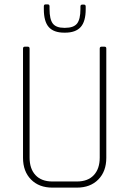

<svg xmlns="http://www.w3.org/2000/svg" viewBox="-20 -856 590 876"><path d="M180 -827Q180 -836 188 -836H198Q206 -836 206 -827V-815Q206 -768 221 -748.5Q236 -729 273 -729H277Q316 -729 331.5 -748.5Q347 -768 347 -815V-826Q347 -835 355 -835H363Q371 -835 371 -826V-814Q371 -758 348 -732.5Q325 -707 277 -707H273Q225 -707 202.5 -732.5Q180 -758 180 -814ZM443 -643H457Q465 -643 465 -635V-136Q465 -74 428.5 -37Q392 0 331 0H219Q158 0 121.5 -37Q85 -74 85 -136V-634Q85 -643 93 -643H107Q115 -643 115 -634V-137Q115 -86 142 -57Q169 -28 219 -28H331Q381 -28 408 -57Q435 -86 435 -137V-634Q435 -643 443 -643Z"/></svg>

Font: Rajdhani Light
Style: Regular
Weight: 300
Designer: Satya Rajpurohit, Jyotish Sonowal
Foundry: Indian Type Foundry
Version: Version 1.201;PS 1.0;hotconv 1.0.78;makeotf.lib2.5.61930; tt